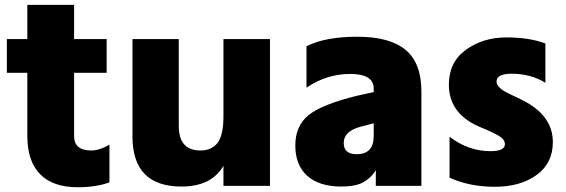

<svg xmlns="http://www.w3.org/2000/svg" viewBox="-20 -745 2374 806"><path d="M8.8 -439.5V-581.1H94.7V-724.6H291V-581.1H427.7V-439.5H291V-173.8Q291 -113.3 363.3 -113.3Q397.5 -113.3 439.5 -137.7V20.5Q384.8 41 305.7 41Q202.1 41 148.4 -13.7Q94.7 -68.4 94.7 -173.8V-439.5Z M536.1 -171.9V-581.1H730.5V-215.8Q730.5 -113.3 821.3 -113.3Q868.2 -113.3 893.1 -145Q918 -176.8 918 -257.8V-581.1H1113.3V35.2H918V-48.8Q867.2 38.1 742.2 38.1Q536.1 38.1 536.1 -171.9Z M1477.5 -342.8 1548.8 -358.4V-373Q1548.8 -434.6 1450.2 -434.6Q1351.6 -434.6 1266.6 -377V-550.8Q1344.7 -590.8 1480.5 -590.8Q1616.2 -590.8 1682.6 -535.6Q1749 -480.5 1749 -361.3V35.2H1557.6V-30.3Q1537.1 2.9 1504.4 20.5Q1471.7 38.1 1413.1 38.1Q1320.3 38.1 1270 -6.8Q1219.7 -51.8 1219.7 -134.3Q1219.7 -216.8 1275.4 -261.7Q1331.1 -306.6 1477.5 -342.8ZM1422.9 -144.5Q1422.9 -97.7 1477.5 -97.7Q1548.8 -97.7 1548.8 -173.8V-227.5L1503.9 -215.8Q1502 -214.8 1493.2 -212.9Q1422.9 -194.3 1422.9 -144.5Z M1864.3 -389.6Q1864.3 -484.4 1936 -536.1Q2007.8 -587.9 2105.5 -587.9Q2203.1 -587.9 2269.5 -562.5V-397.5Q2208 -435.5 2127.9 -435.5Q2064.5 -435.5 2064.5 -402.3Q2064.5 -376 2119.1 -350.6Q2173.8 -325.2 2190.4 -315.4Q2300.8 -252.9 2300.8 -148.4Q2300.8 -59.6 2232.4 -10.3Q2164.1 39.1 2057.6 39.1Q1951.2 39.1 1867.2 1V-170.9Q1946.3 -110.4 2039.1 -110.4Q2099.6 -110.4 2099.6 -139.6Q2099.6 -160.2 2073.2 -175.3Q2046.9 -190.4 2018.1 -202.1Q1989.3 -213.9 1975.6 -220.7Q1864.3 -276.4 1864.3 -389.6Z"/></svg>

Font: GenEi M Gothic v2 Black
Style: Regular
Weight: 900
Version: Version 2.0